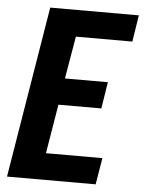

<svg xmlns="http://www.w3.org/2000/svg" viewBox="-53 -777 614 820"><g transform="rotate(5 254.5 -367.5)"><path d="M8 0 129 -735H509L491 -621H249L218 -439H402L384 -325H200L165 -114H407L388 0Z"/></g></svg>

Font: Iosevka SS18 Heavy
Style: Italic
Weight: 900
Italic angle: -9°
Monospace: yes
Designer: Belleve Invis
Foundry: Belleve Invis
Version: Version 25.1.1; ttfautohint (v1.8.4)